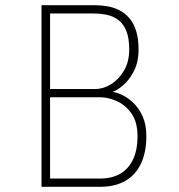

<svg xmlns="http://www.w3.org/2000/svg" viewBox="-20 -720 690 740"><path d="M140 0V-700H344Q369 -700 393.8 -695.8Q418.5 -691.5 440.2 -680.5Q462 -669.5 478.5 -650.2Q495 -631 504.5 -601.2Q514 -571.5 514 -529Q514 -480.5 496 -445.8Q478 -411 454.2 -391Q430.5 -371 414 -366Q429.5 -364 451.2 -353.8Q473 -343.5 494.2 -323.2Q515.5 -303 529.8 -271.5Q544 -240 544 -195Q544 -134.5 524 -90.8Q504 -47 464.2 -23.5Q424.5 0 365 0ZM173 -32H368Q410.5 -32 442.5 -50Q474.5 -68 492.2 -104.2Q510 -140.5 510 -195Q510 -250 486.5 -283Q463 -316 429.8 -330.5Q396.5 -345 368 -345H173ZM173 -377H348Q378 -377 408 -395.5Q438 -414 458 -448Q478 -482 478 -529Q478 -572 467.5 -599Q457 -626 438.2 -641.2Q419.5 -656.5 394.5 -662.2Q369.5 -668 340 -668H173Z"/></svg>

Font: Trispace Thin Thin
Style: Regular
Weight: 250
Version: Version 1.210